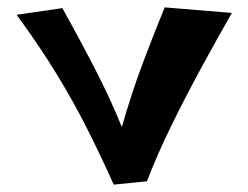

<svg xmlns="http://www.w3.org/2000/svg" viewBox="-20 -491 673 520"><path d="M288 9Q253 -69 216.5 -141.5Q180 -214 134 -289.5Q88 -365 25 -451L149 -469Q192 -392 235 -309Q278 -226 310 -147Q336 -238 366 -318Q396 -398 426 -471L608 -456Q569 -388 526 -309Q483 -230 444 -150.5Q405 -71 378 0Z"/></svg>

Font: Marhey SemiBold
Style: Regular
Weight: 600
Designer: Nur Syamsi & Bustanul Arifin
Foundry: Namelatype
Version: Version 1.000; ttfautohint (v1.8.4.7-5d5b)